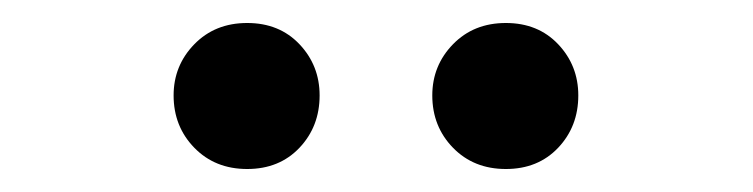

<svg xmlns="http://www.w3.org/2000/svg" viewBox="-20 -801 655 167"><path d="M195 -654Q167 -654 149 -672.5Q131 -691 131 -718Q131 -744 149 -762.5Q167 -781 195 -781Q223 -781 240.5 -762.5Q258 -744 258 -718Q258 -691 240.5 -672.5Q223 -654 195 -654ZM420 -654Q392 -654 374 -672.5Q356 -691 356 -718Q356 -744 374 -762.5Q392 -781 420 -781Q448 -781 465.5 -762.5Q483 -744 483 -718Q483 -691 465.5 -672.5Q448 -654 420 -654Z"/></svg>

Font: Noto Sans KR Thin Medium
Style: Regular
Weight: 500
Version: Version 2.004-H2;hotconv 1.0.118;makeotfexe 2.5.65603